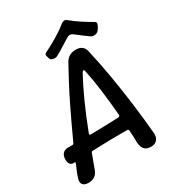

<svg xmlns="http://www.w3.org/2000/svg" viewBox="-207 -958 960 1067"><g transform="rotate(-30 272.5 -424.5)"><path d="M43 0Q25 0 14 -7Q3 -14 1.5 -27.5Q0 -41 7 -59Q12 -76 19.5 -92.5Q27 -109 34 -126Q36 -131 36 -134.5Q36 -138 33 -138Q32 -137 30.5 -137Q29 -137 27 -137Q15 -136 7 -143Q-1 -150 -3.5 -162Q-6 -174 -4 -186V-188Q-2 -201 4 -209.5Q10 -218 19 -222.5Q28 -227 41 -227H68Q73 -227 76 -229Q79 -231 80 -235Q103 -286 127 -336.5Q151 -387 175.5 -437.5Q200 -488 226 -537Q252 -586 278 -633Q300 -677 350 -677Q398 -677 408 -633Q429 -542 445.5 -444.5Q462 -347 474.5 -249Q487 -151 495 -59Q497 -31 483.5 -15.5Q470 0 444 0Q416 0 402.5 -15.5Q389 -31 387 -62Q387 -81 386.5 -100Q386 -119 384 -138Q384 -147 374 -147Q347 -147 319.5 -147Q292 -147 264 -146.5Q236 -146 208 -145Q180 -144 152 -143Q148 -143 145 -141Q142 -139 141 -134Q133 -113 125 -91.5Q117 -70 109 -48Q101 -24 84.5 -12Q68 0 43 0ZM187 -227Q233 -228 278 -229Q323 -230 367 -232Q373 -233 375.5 -236.5Q378 -240 377 -246Q370 -331 360 -408.5Q350 -486 336 -550Q334 -556 330 -556Q326 -556 322 -550Q286 -485 250 -405Q214 -325 181 -238Q179 -233 180.5 -230Q182 -227 187 -227ZM521 -756Q531 -750 524.5 -734.5Q518 -719 509 -708L508 -707Q503 -700 493.5 -696.5Q484 -693 475 -694Q466 -695 460 -699Q438 -714 419.5 -728.5Q401 -743 381 -758Q363 -771 343 -758Q318 -743 295.5 -728.5Q273 -714 246 -699Q234 -692 218.5 -694.5Q203 -697 198 -707V-708Q194 -719 191.5 -729.5Q189 -740 201 -746Q224 -757 253 -773Q282 -789 309.5 -807Q337 -825 356 -841Q367 -849 376.5 -849Q386 -849 394 -841Q423 -817 457 -795Q491 -773 521 -756Z"/></g></svg>

Font: Winky Sans
Style: Italic
Weight: 400
Italic angle: -8.97852°
Designer: Simon Atzbach
Foundry: typofactur
Version: Version 1.205